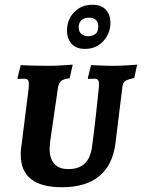

<svg xmlns="http://www.w3.org/2000/svg" viewBox="-20 -776 595 805"><path d="M188 -152Q188 -111 208 -89Q228 -67 266 -67Q311 -67 335.5 -90.5Q360 -114 366 -162Q374 -221 382.5 -297Q391 -373 394 -404Q395 -411 395 -421Q395 -436 390.5 -441Q386 -446 375 -446L350 -445L348 -448L362 -503Q372 -503 399.5 -501.5Q427 -500 454 -500Q481 -500 513 -502Q545 -504 555 -505L543 -449Q514 -443 504.5 -436Q495 -429 493 -411L464 -174Q452 -83 395.5 -37Q339 9 240 9Q67 9 67 -127V-135Q67 -144 69 -158L100 -404Q101 -411 101 -422Q101 -437 96.5 -441.5Q92 -446 79 -446L54 -445L53 -448L67 -503Q79 -502 113 -501Q147 -500 186 -500Q207 -500 240.5 -502Q274 -504 285 -505L272 -448Q247 -445 236.5 -436.5Q226 -428 223 -408L190 -181Q188 -161 188 -152ZM261 -649Q261 -694 291 -725Q321 -756 367 -756Q406 -756 424.5 -734.5Q443 -713 443 -681Q443 -637 413.5 -604Q384 -571 336 -571Q300 -571 280.5 -592Q261 -613 261 -649ZM392 -665Q392 -683 382 -692.5Q372 -702 353 -702Q332 -702 321 -691Q310 -680 310 -661Q310 -642 322 -633Q334 -624 349 -624Q365 -624 378.5 -632.5Q392 -641 392 -665Z"/></svg>

Font: Alegreya SC
Style: Bold Italic
Weight: 700
Italic angle: -7°
Designer: Juan Pablo del Peral
Foundry: Huerta Tipografica
Version: Version 2.007; ttfautohint (v1.6)